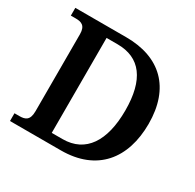

<svg xmlns="http://www.w3.org/2000/svg" viewBox="-155 -881 1063 1049"><g transform="rotate(30 376.0 -357.0)"><path d="M32 0H353C580 0 696 -146 696 -365C696 -592 568 -714 353 -714H32V-665H63C97 -665 126 -657 126 -602V-116C126 -57 98 -49 63 -49H32ZM262 -58V-657H331C475 -657 549 -559 549 -365C549 -172 475 -58 330 -58Z"/></g></svg>

Font: Noto Serif Semi
Style: Regular
Weight: 600
Designer: Monotype Design Team
Foundry: Monotype Imaging Inc.
Version: Version 1.002